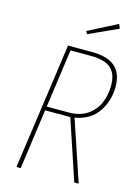

<svg xmlns="http://www.w3.org/2000/svg" viewBox="-128 -930 727 1001"><g transform="rotate(15 236.0 -429.5)"><path d="M289 -327 399 0H375L267 -324H265H131L86 0H63L159 -681H286Q373 -681 413.5 -645Q454 -609 454 -538Q454 -461 413 -401Q372 -341 289 -327ZM430 -537Q430 -600 397 -630Q364 -660 286 -660H178L134 -345H251Q314 -345 354 -373Q394 -401 412 -444.5Q430 -488 430 -537ZM387 -859 397 -836 239 -764 231 -779Z"/></g></svg>

Font: Fira Sans Extra Condensed Thin
Style: Italic
Weight: 250
Width: 3
Italic angle: -8°
Designer: Carrois Corporate & Edenspiekermann AG
Foundry: Carrois Corporate GbR & Edenspiekermann AG
Version: Version 4.203